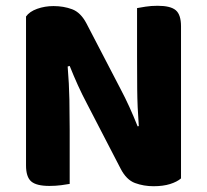

<svg xmlns="http://www.w3.org/2000/svg" viewBox="-20 -636 715 664"><path d="M606 -19Q592 -7 568 0.5Q544 8 511 8Q477 8 447 -3Q417 -14 397 -53L281 -277Q264 -309 249.5 -341Q235 -373 221 -408L214 -406Q219 -346 220 -291.5Q221 -237 221 -186V0Q211 2 191.5 4.5Q172 7 151 7Q106 7 88 -8.5Q70 -24 70 -64V-579Q82 -596 108.5 -605.5Q135 -615 165 -615Q200 -615 229.5 -604Q259 -593 279 -555L396 -330Q413 -298 427.5 -266Q442 -234 456 -199L460 -200Q455 -267 454.5 -327Q454 -387 454 -442V-608Q464 -610 483.5 -613Q503 -616 525 -616Q570 -616 588 -600.5Q606 -585 606 -545V-19Z"/></svg>

Font: Baloo Bhaina 2
Style: Bold
Weight: 700
Designer: Yesha Goshar, Manish Minz, Shuchita Grover and Ek Type
Foundry: Ek Type
Version: Version 1.640;hotconv 1.0.111;makeotfexe 2.5.65597; ttfautoh